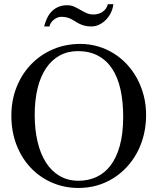

<svg xmlns="http://www.w3.org/2000/svg" viewBox="-20 -889 763 924"><path d="M683.1 -335Q683.1 -285.2 671.9 -239.5Q660.6 -193.8 639.9 -155Q619.1 -116.2 589.8 -84.7Q560.5 -53.2 524.4 -30.8Q488.3 -8.3 446.3 3.7Q404.3 15.6 357.9 15.6Q290.5 15.6 231.7 -9.5Q172.9 -34.7 128.9 -80.6Q85 -126.5 59.8 -190.7Q34.7 -254.9 34.7 -333Q34.7 -407.2 60.1 -470.5Q85.4 -533.7 130.1 -579.8Q174.8 -626 235.4 -651.9Q295.9 -677.7 366.7 -677.7Q410.2 -677.7 450.4 -666Q490.7 -654.3 525.9 -632.8Q561 -611.3 589.8 -580.6Q618.7 -549.8 639.4 -511.7Q660.2 -473.6 671.6 -429.2Q683.1 -384.8 683.1 -335ZM572.8 -322.3Q573.2 -397.9 560.1 -457.5Q546.9 -517.1 519.8 -558.1Q492.7 -599.1 451.9 -620.8Q411.1 -642.6 356 -643.1Q306.2 -643.1 267.3 -621.8Q228.5 -600.6 201.7 -560.8Q174.8 -521 160.9 -464.1Q147 -407.2 147 -335.9Q147 -265.6 160.6 -207.5Q174.3 -149.4 200.7 -107.7Q227.1 -65.9 266.4 -42.7Q305.7 -19.5 356.9 -19Q404.3 -19 443.8 -37.1Q483.4 -55.2 512 -92.5Q540.5 -129.9 556.4 -187Q572.3 -244.1 572.8 -322.3ZM525.4 -868.7Q523.4 -848.6 514.4 -829.3Q505.4 -810.1 491.2 -795.2Q477.1 -780.3 458.7 -771Q440.4 -761.7 419.4 -761.7Q401.4 -761.7 387.9 -765.1Q374.5 -768.6 363.8 -773.7Q353 -778.8 344 -784.9Q335 -791 325 -796.1Q314.9 -801.3 303 -804.7Q291 -808.1 274.9 -808.1Q265.1 -808.1 255.4 -804Q245.6 -799.8 237.8 -793.2Q230 -786.6 224.6 -778.3Q219.2 -770 218.3 -761.7H192.4Q197.8 -783.2 206.8 -802Q215.8 -820.8 229.2 -834.5Q242.7 -848.1 261.2 -856Q279.8 -863.8 303.2 -863.8Q322.3 -863.8 337.2 -856.9Q352.1 -850.1 366.5 -841.6Q380.9 -833 396 -826.2Q411.1 -819.3 430.2 -819.3Q441.9 -819.3 453.1 -822.5Q464.4 -825.7 473.6 -832Q482.9 -838.4 489.5 -847.7Q496.1 -856.9 499 -868.7Z"/></svg>

Font: Doulos SIL Phon
Style: Regular
Weight: 400
Designer: Walt Agee, Victor Gaultney, Peter Martin, Debbi Hosken, Becca Hirsbrunner
Foundry: SIL International
Version: Version 5.000